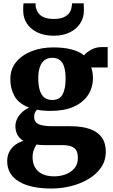

<svg xmlns="http://www.w3.org/2000/svg" viewBox="-20 -846 670 1134"><path d="M282.5 267.5Q222.5 267.5 174.8 257.2Q127 247 93 227Q59 207 40.8 176.8Q22.5 146.5 22.5 106.5Q22.5 75 34.8 51Q47 27 69 10.5Q91 -6 118.5 -14Q93.5 -29 82.2 -51.2Q71 -73.5 71 -101Q71 -123 81 -143.8Q91 -164.5 109.2 -182Q127.5 -199.5 152.5 -210.5Q91.5 -233 66.2 -277.5Q41 -322 41 -379Q41 -438 75.5 -479.8Q110 -521.5 167.5 -543.8Q225 -566 294 -566Q358 -566 403 -554Q448 -542 476.5 -519Q488.5 -535 517.2 -551.5Q546 -568 581 -568H616V-447.5H518.5Q522 -439.5 524 -430Q526 -420.5 527.5 -410.2Q529 -400 529 -389Q529.5 -329.5 500.2 -285Q471 -240.5 415.5 -215.8Q360 -191 279.5 -191Q257 -191 236.5 -192.8Q216 -194.5 198.5 -198Q189.5 -188.5 185.5 -178.8Q181.5 -169 181.5 -156Q181.5 -126 206.5 -113.2Q231.5 -100.5 292.5 -100.5H396Q464.5 -100.5 511 -84Q557.5 -67.5 581.2 -34Q605 -0.5 605 50.5Q605 101.5 578 141.8Q551 182 505 210Q459 238 401.2 252.8Q343.5 267.5 282.5 267.5ZM301 195.5Q335.5 195.5 367.2 183.8Q399 172 419.5 148Q440 124 440 86.5Q440 59.5 430.8 43Q421.5 26.5 401 18.8Q380.5 11 345.5 11H238Q227 11 216.2 10Q205.5 9 196 7.5Q187 20.5 179.8 39Q172.5 57.5 172.5 83Q172.5 117.5 187 142.8Q201.5 168 229.8 181.8Q258 195.5 301 195.5ZM289 -255.5Q332.5 -255.5 350 -289Q367.5 -322.5 367.5 -380Q367.5 -422.5 359.2 -450Q351 -477.5 333.5 -491Q316 -504.5 289.5 -504.5Q261.5 -504.5 243 -490.5Q224.5 -476.5 215.2 -449.8Q206 -423 206 -384Q206 -343.5 214.5 -314.5Q223 -285.5 241.2 -270.5Q259.5 -255.5 289 -255.5ZM298 -635Q242.5 -635 202 -654Q161.5 -673 139.2 -706.5Q117 -740 117 -783Q117 -793.5 117.2 -806.2Q117.5 -819 119 -826.5H190Q190 -821.5 190.2 -816.5Q190.5 -811.5 191 -806Q194.5 -787 205.5 -770.5Q216.5 -754 239 -744Q261.5 -734 298 -734Q334 -734 356.2 -744Q378.5 -754 389.8 -770.2Q401 -786.5 403 -805.5Q404.5 -811 405 -816.2Q405.5 -821.5 405 -826.5H474.5Q474.5 -819 475 -806.5Q475.5 -794 475.5 -784Q475.5 -740.5 453 -706.8Q430.5 -673 390.5 -654Q350.5 -635 298 -635Z"/></svg>

Font: Merriweather 28pt Black
Style: Regular
Weight: 900
Version: Version 2.100